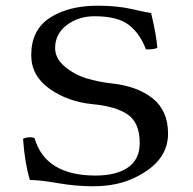

<svg xmlns="http://www.w3.org/2000/svg" viewBox="-20 -645 680 675"><path d="M511.2 -599.1Q529.3 -524.9 533.2 -477.1Q524.4 -471.2 493.2 -471.2Q472.2 -527.3 432.6 -557.6Q393.1 -587.9 312 -587.9Q255.9 -587.9 214.8 -556.9Q173.8 -525.9 173.8 -476.1Q173.8 -439 208.5 -410.4Q243.2 -381.8 284.7 -369.4Q326.2 -356.9 370.1 -352.1Q462.9 -342.3 516.8 -299.1Q570.8 -255.9 570.8 -174.8Q570.8 -77.6 457 -22Q393.1 10.3 305.2 9.8Q247.1 9.8 183.1 -1.2Q119.1 -12.2 85 -12.2Q66.9 -73.2 61 -157.2Q80.1 -166 101.1 -160.2Q139.2 -28.3 314.9 -27.8Q389.2 -27.8 430.2 -56.4Q471.2 -85 471.2 -142.1Q471.2 -212.9 429.7 -241.9Q388.2 -271 305.2 -278.8Q217.3 -287.6 153.6 -333.3Q89.8 -378.9 89.8 -451.2Q89.8 -540 155.5 -582.5Q221.2 -625 323.2 -625Q392.1 -625 444.1 -613Q496.1 -601.1 511.2 -599.1Z"/></svg>

Font: Linux Libertine Mono
Style: Mono
Weight: 400
Designer: Philipp H. Poll
Foundry: Philipp H. Poll
Version: Version 5.1.7 ; ttfautohint (v0.9)